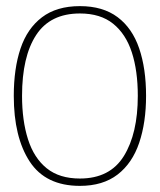

<svg xmlns="http://www.w3.org/2000/svg" viewBox="-20 -593 522 627"><path d="M241 14Q129 14 77 -65.5Q25 -145 25 -280Q25 -369 47 -434.5Q69 -500 117 -536.5Q165 -573 241 -573Q316 -573 364 -537Q412 -501 434.5 -435Q457 -369 457 -280Q457 -193 434.5 -126.5Q412 -60 364 -23Q316 14 241 14ZM241 -10Q339 -10 384.5 -83.5Q430 -157 430 -280Q430 -362 410.5 -422Q391 -482 349.5 -515.5Q308 -549 241 -549Q144 -549 98 -478.5Q52 -408 52 -280Q52 -199 71.5 -138Q91 -77 132.5 -43.5Q174 -10 241 -10Z"/></svg>

Font: Darker Grotesque Light
Style: Regular
Weight: 300
Designer: Gabriel Lam
Foundry: TypeRant
Version: Version 1.000;gftools[0.9.28]